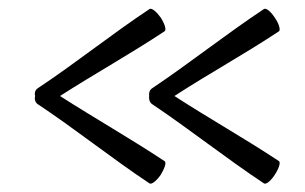

<svg xmlns="http://www.w3.org/2000/svg" viewBox="-20 -491 712 448"><path d="M68 -248C157 -189 240 -122 329 -63C334 -60 345 -69 355 -83C364 -98 369 -112 364 -115C284 -168 201 -215 120 -267C201 -319 284 -365 364 -418C369 -421 364 -436 355 -450C345 -464 334 -473 329 -470C240 -411 157 -344 68 -285C62 -281 60 -274 62 -267C60 -260 62 -252 68 -248ZM335 -248C423 -189 507 -122 596 -63C601 -60 612 -69 621 -83C631 -98 635 -112 631 -115C551 -168 467 -215 387 -267C467 -319 551 -365 631 -418C635 -421 631 -436 621 -450C612 -464 601 -473 596 -470C507 -411 423 -344 335 -285C329 -281 327 -274 328 -267C327 -260 329 -252 335 -248Z"/></svg>

Font: Nupuram ExtraLight
Style: Regular
Weight: 200
Designer: Santhosh Thottingal (santhosh.thottingal@gmail.com)
Foundry: SMC
Version: Version 1.000